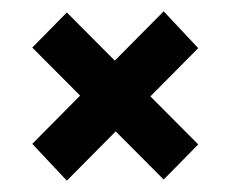

<svg xmlns="http://www.w3.org/2000/svg" viewBox="-20 -480 407 339"><path d="M98 -161 37 -226 269 -460 330 -395ZM269 -163 37 -396 98 -458 330 -225Z"/></svg>

Font: Bricolage Grotesque 24pt Condensed SemiBold
Style: Regular
Weight: 600
Width: 3
Designer: Mathieu Triay
Foundry: Atelier Triay
Version: Version 1.001;gftools[0.9.33.dev8+g029e19f]